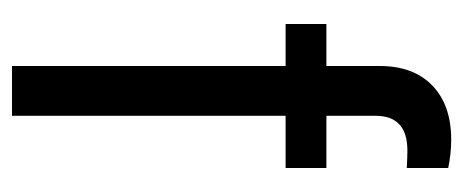

<svg xmlns="http://www.w3.org/2000/svg" viewBox="-246 -526 772 320"><g transform="rotate(90 140.0 -366.0)"><path d="M260 -524V-456H173V0H90V-456H20V-524H90V-613Q90 -669 122.5 -700.5Q155 -732 213 -732Q236 -732 260 -727V-658Q241 -659 231 -659Q173 -659 173 -606V-524Z"/></g></svg>

Font: Autonym
Style: Regular
Weight: 500
Version: Version 1.0.20131126